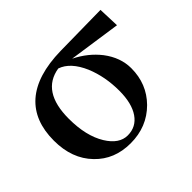

<svg xmlns="http://www.w3.org/2000/svg" viewBox="-128 -729 929 929"><g transform="rotate(-45 337.0 -264.0)"><path d="M294 16Q183 16 113 -57Q40 -132 40 -256Q40 -391 121 -463Q205 -537 370 -540L647 -544L651 -435L383 -474Q456 -438 503 -378Q553 -312 553 -239Q553 -132 481 -59Q406 16 294 16ZM435 -203Q435 -299 402 -379Q364 -467 302 -488Q166 -466 166 -280Q166 -162 211 -89Q253 -21 311 -21Q369 -21 402 -69Q435 -117 435 -203Z"/></g></svg>

Font: GenRyuMin TW B
Style: Regular
Weight: 700
Version: Version 1.501;PS 1;hotconv 16.6.51;makeotf.lib2.5.65220